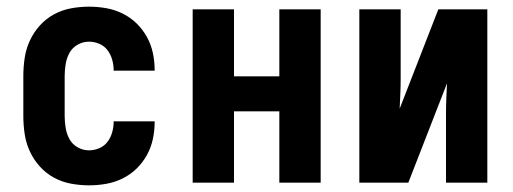

<svg xmlns="http://www.w3.org/2000/svg" viewBox="-20 -548 1540 576"><path d="M247 8Q220 8 193 3Q166 -2 142 -15Q118 -28 99.5 -48.5Q81 -69 69.5 -94Q58 -119 54 -146Q50 -173 50 -200V-320Q50 -347 54 -374Q58 -401 69.5 -426Q81 -451 99.5 -471.5Q118 -492 142 -505Q166 -518 193 -523Q220 -528 247 -528Q273 -528 298.5 -523.5Q324 -519 347.5 -507.5Q371 -496 389.5 -478Q408 -460 420.5 -437.5Q433 -415 438.5 -389.5Q444 -364 444 -338V-336H321V-337Q321 -353 316.5 -369Q312 -385 302.5 -397.5Q293 -410 278 -416.5Q263 -423 247 -423Q229 -423 213 -414Q197 -405 188.5 -389.5Q180 -374 177 -356Q174 -338 174 -320V-200Q174 -182 177 -164Q180 -146 188.5 -130.5Q197 -115 213 -106Q229 -97 247 -97Q263 -97 278 -103.5Q293 -110 302.5 -122.5Q312 -135 316.5 -151Q321 -167 321 -183V-184H444V-182Q444 -156 438.5 -130.5Q433 -105 420.5 -82.5Q408 -60 389.5 -42Q371 -24 347.5 -12.5Q324 -1 298.5 3.5Q273 8 247 8Z M558 0V-520H682V-319H818V-520H942V0H818V-214H682V0Z M1058 0V-520H1182V-312Q1182 -289 1181 -266.5Q1180 -244 1179 -222L1295 -520H1442V0H1318V-208Q1318 -231 1319 -253.5Q1320 -276 1321 -298L1205 0Z"/></svg>

Font: Iosevka SS18 Extrabold
Style: Regular
Weight: 800
Monospace: yes
Designer: Belleve Invis
Foundry: Belleve Invis
Version: Version 25.1.1; ttfautohint (v1.8.4)